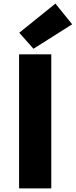

<svg xmlns="http://www.w3.org/2000/svg" viewBox="-20 -1047 421 1067"><path d="M86 0V-745H265V0ZM166 -776 87 -865 288 -1027 381 -912Z"/></svg>

Font: Noto Sans SC Thin Black
Style: Regular
Weight: 900
Version: Version 2.004-H2;hotconv 1.0.118;makeotfexe 2.5.65603